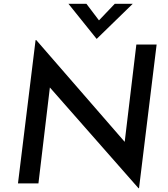

<svg xmlns="http://www.w3.org/2000/svg" viewBox="-20 -959 881 1004"><path d="M707 25H704L214 -532L243 -520L181 0H74L166 -749H170L654 -192L630 -200L693 -726H799ZM432 -939 507 -840 479 -833 580 -939H674L486 -756H485L338 -939Z"/></svg>

Font: Josefin Sans Thin Medium
Style: Italic
Weight: 500
Italic angle: -7°
Version: Version 2.000